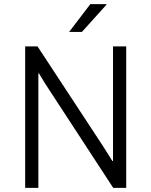

<svg xmlns="http://www.w3.org/2000/svg" viewBox="-20 -911 733 931"><path d="M102 0V-686H162L483 -197L525 -130L528 -131V-686H592V0H529L200 -504L169 -555H166V0ZM315 -756 418 -891H496V-888L377 -756Z"/></svg>

Font: Chivo Medium ExtraLight
Style: Regular
Weight: 250
Version: Version 2.002